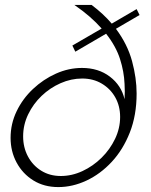

<svg xmlns="http://www.w3.org/2000/svg" viewBox="-20 -750 615 780"><path d="M535 -370Q535 -282 507.5 -212Q480 -142 434 -92.5Q388 -43 331.5 -16.5Q275 10 217 10Q159 10 115.5 -17Q72 -44 47.5 -89.5Q23 -135 23 -190Q23 -247 47.5 -298Q72 -349 114 -388.5Q156 -428 207.5 -451Q259 -474 313 -474Q380 -474 426.5 -438.5Q473 -403 486 -347Q488 -379 486 -409Q484 -459 467.5 -510.5Q451 -562 411 -613L286 -540L274 -565L393 -634Q372 -658 344.5 -682Q317 -706 282 -730H352Q376 -712 396.5 -693Q417 -674 434 -654L535 -713L547 -689L451 -633Q498 -570 516.5 -501.5Q535 -433 535 -370ZM74 -196Q74 -151 93.5 -114.5Q113 -78 147.5 -56.5Q182 -35 227 -35Q272 -35 315 -55Q358 -75 392.5 -109Q427 -143 447.5 -186Q468 -229 468 -275Q468 -319 448.5 -354Q429 -389 394 -410Q359 -431 314 -431Q269 -431 226 -412Q183 -393 149 -360.5Q115 -328 94.5 -285.5Q74 -243 74 -196Z"/></svg>

Font: Raleway Light
Style: Italic
Weight: 300
Italic angle: -12°
Designer: Matt McInerney, Pablo Impallari, Rodrigo Fuenzalida
Foundry: Matt McInerney, Pablo Impallari, Rodrigo Fuenzalida
Version: Version 4.026